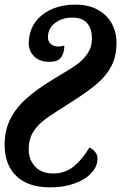

<svg xmlns="http://www.w3.org/2000/svg" viewBox="-32 -569 523 829"><path d="M-12 56Q-12 -8 13.5 -57Q39 -106 84 -145.5Q129 -185 198 -227L226 -244Q271 -270 299 -290Q327 -310 346 -338Q365 -366 365 -402Q365 -443 345 -468Q325 -493 280 -493Q236 -493 205.5 -469.5Q175 -446 175 -408Q175 -389 188 -378.5Q201 -368 221 -368Q230 -368 246 -372Q245 -337 230.5 -319.5Q216 -302 181 -302Q139 -302 115.5 -325.5Q92 -349 92 -382Q93 -459 149.5 -504Q206 -549 294 -549Q350 -549 390 -527Q430 -505 450.5 -467.5Q471 -430 471 -385Q471 -327 449.5 -285Q428 -243 390.5 -210.5Q353 -178 288 -136Q202 -82 167 -57Q132 -32 112 -0.5Q92 31 92 77Q92 120 119.5 150Q147 180 198 180Q249 180 286.5 149.5Q324 119 354 68Q368 74 378.5 86.5Q389 99 389 115Q389 149 363 177.5Q337 206 290.5 223Q244 240 185 240Q90 240 39 191.5Q-12 143 -12 56Z"/></svg>

Font: Noto Serif CondExtraBold
Style: Italic
Weight: 800
Width: 3
Italic angle: -12°
Designer: Monotype Design Team
Foundry: Monotype Imaging Inc.
Version: Version 1.001